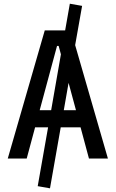

<svg xmlns="http://www.w3.org/2000/svg" viewBox="-20 -858 626 1039"><path d="M250.5 161.1 184.1 149.4 240.2 -168.9H169.9L124.5 0H22L222.2 -693.4H332.5L357.9 -837.9L424.3 -826.2L386.7 -613.8L564 0H461.4L416 -168.9H308.6ZM256.8 -261.7 309.6 -564 297.4 -609.4H288.6L194.8 -261.7ZM351.1 -409.7 325.2 -261.7H391.1Z"/></svg>

Font: Cascadia Code NF
Style: Regular
Weight: 400
Monospace: yes
Designer: Aaron Bell
Foundry: Saja Typeworks
Version: Version 2404.023; ttfautohint (v1.8.4)